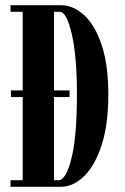

<svg xmlns="http://www.w3.org/2000/svg" viewBox="-20 -720 483 740"><path d="M20.5 0V-25.5H67.5V-346H22V-371.5H67.5V-674.5H20.5V-700H213.5Q262.5 -700 304.5 -661.5Q346.5 -623 372 -546.2Q397.5 -469.5 397.5 -355.5Q397.5 -240.5 371.8 -161Q346 -81.5 304 -40.8Q262 0 213.5 0ZM188 -25.5H205.5Q234 -25.5 255.2 -108.8Q276.5 -192 276.5 -355.5Q276.5 -504.5 256.5 -589.5Q236.5 -674.5 210.5 -674.5H188V-371.5H248V-346H188Z"/></svg>

Font: Imbue 50pt
Style: Bold
Weight: 700
Designer: Tyler Finck
Foundry: Etcetera Type Company
Version: Version 1.102; ttfautohint (v1.8.3)